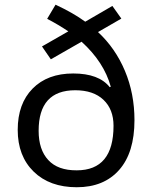

<svg xmlns="http://www.w3.org/2000/svg" viewBox="-20 -785 645 815"><path d="M461.9 -251Q461.9 -320.8 419.2 -361.3Q376.5 -401.9 299.3 -401.9Q144 -401.9 144 -230Q144 -149.4 185.1 -105.5Q225.6 -61.5 305.7 -62Q461.9 -62 461.9 -251ZM550.8 -274.9Q550.8 -137.2 485.8 -63.7Q420.9 9.8 305.9 9.8Q190.9 9.8 123 -56.4Q55.2 -122.6 55.2 -233.6Q55.2 -344.7 118.4 -408.9Q181.6 -473.1 290.8 -473.1Q399.9 -473.1 445.8 -415L450.2 -417Q421.4 -521.5 326.2 -607.9L195.8 -533.2L158.2 -587.9L270 -651.9Q228 -680.2 180.2 -705.1L215.8 -765.1Q292 -729.5 341.8 -692.9L457 -759.8L495.1 -706.1L396 -648.9Q469.7 -580.6 510.3 -484.1Q550.8 -387.7 550.8 -274.9Z"/></svg>

Font: NotoSans
Style: Regular
Weight: 400
Designer: Monotype Design team
Foundry: Monotype Imaging Inc.
Version: Version 1.04